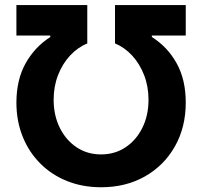

<svg xmlns="http://www.w3.org/2000/svg" viewBox="-20 -748 819 777"><path d="M46.4 -333.3Q46.7 -425.7 83.7 -491.9Q120.8 -558 183.5 -598.2V-604.1H46.4V-727.5H333.2V-572.1Q294.2 -556.3 263.4 -523Q232.6 -489.7 214.9 -444Q197.1 -398.3 197.1 -344.3Q197.1 -281.4 221.7 -231.3Q246.4 -181.2 289.6 -152.2Q332.9 -123.1 388.9 -123.1Q445.2 -123.1 488.5 -152.2Q531.7 -181.2 556.4 -231.3Q581 -281.4 581 -344.3Q581 -398.3 563.2 -444Q545.5 -489.7 514.9 -523Q484.4 -556.3 445.4 -572.1V-727.5H731.7V-604.1H594.5V-598.2Q657.8 -558.5 694.7 -492.1Q731.7 -425.7 731.7 -333.3Q731.7 -232.9 687.8 -155.4Q643.9 -78 566.6 -34.1Q489.2 9.8 388.9 9.8Q314.1 9.8 251.5 -15.3Q188.8 -40.4 142.9 -86.5Q96.9 -132.5 71.7 -195.3Q46.4 -258 46.4 -333.3Z"/></svg>

Font: Atlassian Sans
Style: Regular
Weight: 400
Designer: Rasmus Andersson
Foundry: Modifications by Atlassian Pty Ltd, manufactured by rsms
Version: Version 4.001;git-9221beed3